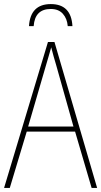

<svg xmlns="http://www.w3.org/2000/svg" viewBox="-20 -921 496 941"><path d="M122 -793H145Q151 -877 229 -877Q267 -877 288 -853.5Q309 -830 312 -793H335Q329 -901 229 -901Q129 -901 122 -793ZM118 -301 206 -603Q212 -625 218.5 -645.5Q225 -666 231 -689Q237 -664 243 -644Q249 -624 255 -603L340 -301ZM456 0 247 -715H215L0 0H28L111 -276H348L429 0Z"/></svg>

Font: Noto Sans Display SemiCondensed Thin
Style: Regular
Weight: 250
Width: 4
Designer: Monotype Design team
Foundry: Monotype Imaging Inc.
Version: 1.000